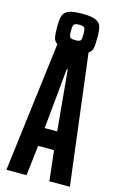

<svg xmlns="http://www.w3.org/2000/svg" viewBox="-131 -921 611 976"><g transform="rotate(15 175.0 -433.0)"><path d="M342 0H234L216 -159H132L114 0H8L93 -684Q77 -694 73 -712.5Q69 -731 69 -767Q69 -808 75 -827Q81 -846 103 -856Q125 -866 175 -866Q225 -866 247 -856Q269 -846 275 -827Q281 -808 281 -767Q281 -731 277 -712.5Q273 -694 257 -684ZM142 -767Q142 -742 147.5 -734.5Q153 -727 175 -727Q198 -727 203 -734Q208 -741 208 -767Q208 -793 203 -800.5Q198 -808 175 -808Q153 -808 147.5 -800.5Q142 -793 142 -767ZM141 -255H207L177 -574H172Z"/></g></svg>

Font: Saira Ultra Condensed
Style: Bold
Weight: 700
Width: 1
Designer: Hector Gatti with collaboration of the Omnibus-Type team
Foundry: Omnibus-Type
Version: Version 1.001; ttfautohint (v1.8)